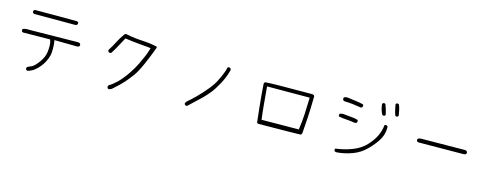

<svg xmlns="http://www.w3.org/2000/svg" viewBox="-25 -1522 6050 2367"><g transform="rotate(15 3000.0 -339.0)"><path d="M775.9 -663.6Q776.4 -665 776.4 -666.3Q776.4 -667.5 776.1 -668.9Q775.9 -670.4 775.6 -672.1Q775.4 -673.8 774.9 -675.5Q774.4 -677.2 773.9 -679.2Q772.9 -682.1 771 -685.1L756.8 -691.9H221.7L209 -685.5L202.6 -672.4Q202.1 -670.9 202.1 -669.2Q202.1 -667.5 202.4 -664.8Q202.6 -662.1 203.6 -659.7Q205.1 -654.3 208.5 -649.9Q216.8 -643.6 227.5 -642.1H748Q759.3 -643.6 769 -649.4ZM556.2 -239.7Q557.6 -267.1 557.6 -284.4Q557.6 -301.8 557.1 -314.5Q556.2 -343.3 550.3 -379.9L547.9 -395L839.4 -391.1Q851.6 -392.6 862.8 -398.9L869.6 -412.6Q870.1 -413.6 870.1 -414.6Q870.1 -426.8 862.3 -436.5Q852.1 -443.4 839.4 -444.8L214.4 -437Q205.1 -438 194.8 -438Q165 -438 136.2 -427.7L130.4 -415.5Q129.9 -414.1 129.9 -411.9Q129.9 -409.7 130.4 -406.2Q131.3 -398.9 135.7 -392.1L149.4 -385.3L494.1 -389.2L497.6 -380.9Q508.3 -353 509.3 -314.9Q509.3 -308.6 509.3 -302.2Q509.3 -270.5 505.4 -235.8Q500 -192.4 483.4 -158.2Q467.3 -125 447.3 -97.4Q427.2 -69.8 404.3 -44.9Q379.9 -18.1 351.6 -7.3Q328.6 1.5 308.1 13.2L301.3 26.9Q300.8 28.3 300.8 29.3Q300.8 41.5 307.1 49.3Q314.9 55.2 324.7 56.6Q371.6 44.4 408.2 16.6Q425.3 3.4 443.4 -14.6Q472.2 -43.5 495.4 -77.6Q518.6 -111.8 536.4 -156.5Q554.2 -201.2 556.2 -239.7Z M1786.6 -621.6Q1789.6 -630.4 1789.6 -635Q1789.6 -639.6 1787.1 -642.1L1784.7 -643.6Q1691.9 -664.6 1594.7 -668.5Q1497.6 -672.4 1401.9 -692.4Q1392.1 -695.3 1384.8 -695.3Q1377.9 -695.3 1373 -693.4Q1364.3 -689 1357.9 -678.2Q1318.8 -624 1289.6 -565.7Q1260.3 -507.3 1223.6 -451.2Q1223.1 -448.7 1223.1 -445.8Q1223.1 -435.1 1229 -427.7L1243.7 -420.4Q1245.1 -419.9 1247.1 -419.9Q1249 -419.9 1251.7 -420.2Q1254.4 -420.4 1256.8 -421.4Q1262.2 -422.9 1266.6 -425.8Q1298.8 -475.6 1326.7 -527.6Q1354.5 -579.6 1388.2 -641.6Q1473.1 -628.4 1550.3 -622.1Q1627.4 -615.7 1719.2 -606.4L1714.8 -590.8Q1701.2 -543.5 1682.4 -498Q1663.6 -452.6 1631.8 -386.7Q1600.1 -320.3 1547.4 -243.2Q1489.7 -158.2 1435.1 -106Q1380.4 -53.7 1338.9 -31.2L1330.1 -15.1Q1329.6 -12.2 1329.6 -8.8Q1329.6 1.5 1335.4 8.8L1349.1 16.1Q1377.4 13.2 1398.4 -7.8Q1481 -80.6 1522.5 -127.9Q1564 -175.3 1606.9 -233.4Q1649.4 -291 1697.5 -400.4Q1745.6 -509.8 1786.6 -621.6Z M2741.2 -598.6Q2741.2 -611.3 2734.4 -620.6L2720.2 -627.4Q2718.8 -627.9 2717.3 -627.9Q2706.5 -627.9 2698.2 -623Q2688.5 -580.6 2672.4 -541Q2655.8 -499.5 2627.9 -442.4Q2600.1 -384.3 2548.8 -321.3Q2487.3 -245.6 2423.3 -182.1Q2375 -133.3 2317.9 -85L2302.7 -62Q2302.7 -61 2302.7 -57.9Q2302.7 -54.7 2304.2 -49.8Q2305.7 -44.9 2309.1 -40.5Q2316.9 -34.7 2326.7 -32.7L2338.4 -35.6Q2464.4 -152.3 2500 -187.5Q2544.4 -232.4 2580.1 -276.9Q2624.5 -332.5 2670.7 -418Q2716.8 -503.4 2740.7 -595.2Q2741.2 -596.7 2741.2 -598.6Z M3742.7 -110.8 3268.6 -106.9Q3255.4 -208.5 3247.6 -297.9L3228 -522L3771.5 -523.9Q3769 -412.6 3763.7 -314.5Q3758.3 -216.3 3744.6 -122.1ZM3784.7 -573.7Q3781.7 -573.7 3777.8 -573.7H3777.3Q3276.4 -573.7 3201.7 -565.9L3192.9 -564.9Q3188.5 -563 3185.3 -559.8Q3182.1 -556.6 3180.4 -550.8Q3178.7 -544.9 3178.7 -540Q3178.7 -535.2 3179.2 -531.2Q3187 -410.2 3204.1 -245.6L3224.1 -62Q3224.6 -58.6 3227.1 -56.2Q3231.9 -50.8 3243.7 -48.3Q3707 -51.8 3773.4 -55.2L3782.2 -55.7Q3792.5 -58.1 3797.4 -80.1Q3805.2 -184.1 3811 -269.5Q3816.9 -355 3820.8 -551.3Q3819.8 -560.5 3814.5 -565.4Q3806.2 -573.7 3784.7 -573.7Z M4860.8 -576.7Q4862.3 -576.2 4863.5 -576.2Q4864.7 -576.2 4866.2 -576.4Q4867.7 -576.7 4869.4 -576.9Q4871.1 -577.1 4872.8 -577.6Q4874.5 -578.1 4876.5 -578.6Q4879.4 -579.6 4882.3 -581.5L4888.7 -594.7Q4883.3 -630.4 4876 -664.6Q4868.7 -698.7 4855 -728.5L4842.3 -734.9Q4840.8 -735.4 4838.6 -735.4Q4836.4 -735.4 4833 -734.9Q4826.7 -733.9 4820.8 -730L4814.5 -716.8L4829.1 -647Q4836.4 -612.8 4848.1 -583ZM4407.2 -570.3Q4418.5 -570.3 4426.3 -575.7L4433.1 -590.3Q4433.6 -591.8 4433.6 -593.3Q4433.6 -604.5 4428.2 -613.8Q4382.8 -626 4333.5 -631.8Q4274.9 -638.2 4232.4 -645Q4223.6 -646.5 4216.8 -646.5Q4196.8 -646.5 4180.7 -638.2Q4174.8 -630.9 4173.3 -621.1Q4174.8 -608.4 4180.7 -599.1L4194.8 -592.3Q4260.7 -590.3 4308.3 -584.5Q4356 -578.6 4402.8 -570.8Q4405.3 -570.3 4407.2 -570.3ZM4703.6 -545.4Q4705.1 -544.9 4707.3 -544.9Q4709.5 -544.9 4712.9 -545.4Q4719.2 -546.4 4725.1 -550.3L4731.4 -563Q4724.1 -595.7 4715.1 -627.4Q4706.1 -659.2 4693.8 -689.5L4681.2 -695.8Q4679.7 -696.3 4677.5 -696.3Q4675.3 -696.3 4671.9 -695.8Q4665.5 -694.8 4659.7 -690.9L4653.3 -677.2Q4661.6 -605 4690.4 -551.8ZM4418 -392.1Q4418 -402.8 4412.6 -411.6Q4373 -423.8 4331.1 -426.3Q4284.7 -429.2 4241.7 -435.1Q4231 -436.5 4221.7 -436.5Q4198.7 -436.5 4181.6 -428.7L4175.3 -415.5Q4174.8 -414.1 4174.8 -410.9Q4174.8 -407.7 4176 -403.1Q4177.2 -398.4 4179.7 -393.6Q4229 -383.3 4283.2 -380.4Q4337.4 -377.4 4390.1 -367.7Q4401.4 -369.6 4410.6 -375L4417.5 -389.2Q4418 -390.6 4418 -392.1ZM4791.5 -409.2V-409.7Q4792 -413.1 4792 -415Q4792 -426.3 4786.6 -434.1L4772 -440.9Q4770.5 -441.4 4768.6 -441.4Q4766.6 -441.4 4763.2 -440.9Q4756.3 -439.9 4750 -436.5Q4743.2 -363.8 4711.7 -296.9Q4680.2 -230 4616.2 -160.6Q4551.8 -90.3 4446.3 -50.3Q4345.2 -11.7 4239.3 0.5L4233.9 11.2Q4233.4 12.7 4233.4 13.7Q4233.4 25.9 4239.7 33.7Q4248 40 4259.3 41.5Q4358.4 35.6 4460.4 -1Q4562 -37.6 4639.4 -117.9Q4716.8 -198.2 4754.2 -265.4Q4791.5 -332.5 4791.5 -409.2Z M5818.8 -363.8Q5819.3 -365.2 5819.3 -368.7Q5819.3 -372.1 5817.9 -377Q5816.4 -381.8 5813 -386.2Q5801.3 -396 5787.1 -396Q5261.2 -392.6 5229 -391.1Q5209 -390.1 5191.4 -381.8L5185.1 -368.7Q5184.6 -367.2 5184.6 -366.2Q5184.6 -354 5190.9 -346.2Q5199.2 -339.8 5210 -338.4L5788.1 -342.3Q5800.8 -343.8 5812 -350.1Z"/></g></svg>

Font: NaikaiFont
Style: ExtraLight
Weight: 200
Version: Version 1.89